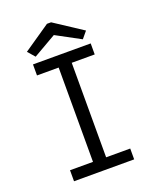

<svg xmlns="http://www.w3.org/2000/svg" viewBox="-146 -878 792 966"><g transform="rotate(-20 250.0 -395.5)"><path d="M114 -655 237 -726 367 -656 397 -692 246 -791H224L81 -693ZM81 0H403V-58H274V-564H397V-623H88V-564H204V-59H81Z"/></g></svg>

Font: Inconsolata
Style: Regular
Weight: 400
Monospace: yes
Designer: Raph Levien, Cyreal, Brenton Simpson
Foundry: Raph Levien, Cyreal, Google
Version: Version 3.100